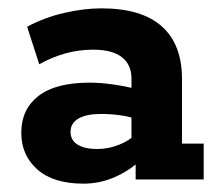

<svg xmlns="http://www.w3.org/2000/svg" viewBox="-20 -430 524 460"><path d="M180 10Q108 10 69.5 -24Q31 -58 31 -112Q31 -168 72 -200Q113 -232 195 -232Q223 -232 255.5 -227Q288 -222 312 -215L295 -203V-242Q295 -275 272 -293Q249 -311 203 -311Q169 -311 136.5 -302Q104 -293 74 -276L45 -366Q86 -388 133.5 -399Q181 -410 223 -410Q319 -410 367.5 -367Q416 -324 416 -241V-86H468V0H305V-66L323 -52Q295 -24 258 -7Q221 10 180 10ZM213 -73Q240 -73 266 -83.5Q292 -94 306 -110L295 -78V-171L312 -143Q290 -151 267 -154Q244 -157 222 -157Q187 -157 168 -146Q149 -135 149 -114Q149 -94 166 -83.5Q183 -73 213 -73Z"/></svg>

Font: Rokkitt SemiBold
Style: Bold
Weight: 700
Version: Version 3.103